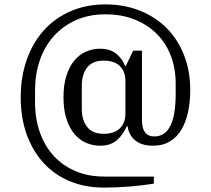

<svg xmlns="http://www.w3.org/2000/svg" viewBox="-20 -730 958 871"><path d="M452 121Q366 121 296.5 92Q227 63 177.5 9Q128 -45 101 -120.5Q74 -196 74 -289Q74 -382 101.5 -459.5Q129 -537 179 -592.5Q229 -648 300 -679Q371 -710 458 -710Q544 -710 615 -681.5Q686 -653 736.5 -602Q787 -551 815 -479.5Q843 -408 843 -322Q843 -270 833.5 -224Q824 -178 804 -143.5Q784 -109 751.5 -89Q719 -69 674 -69Q622 -69 593 -93.5Q564 -118 559 -157H555Q538 -118 509.5 -93.5Q481 -69 434 -69Q400 -69 369.5 -82.5Q339 -96 316.5 -123.5Q294 -151 281 -192Q268 -233 268 -289Q268 -344 281 -385.5Q294 -427 316.5 -454.5Q339 -482 369.5 -495.5Q400 -509 434 -509Q479 -509 507 -486.5Q535 -464 547 -431H551L584 -500H624V-185Q624 -111 680 -111Q728 -111 752.5 -158.5Q777 -206 777 -306V-350Q777 -418 755.5 -475.5Q734 -533 692.5 -575Q651 -617 592 -641Q533 -665 458 -665Q383 -665 324 -638.5Q265 -612 223.5 -565.5Q182 -519 160.5 -456Q139 -393 139 -320V-265Q139 -191 161 -129Q183 -67 224 -22.5Q265 22 323 46.5Q381 71 453 71H678V103Q628 111 571 116Q514 121 452 121ZM450 -123Q498 -123 523.5 -147.5Q549 -172 549 -216V-362Q549 -406 523.5 -430.5Q498 -455 450 -455Q400 -455 375.5 -424Q351 -393 351 -341V-237Q351 -185 375.5 -154Q400 -123 450 -123Z"/></svg>

Font: IBM Plex Serif Text
Style: Regular
Weight: 450
Designer: Mike Abbink, Paul van der Laan, Pieter van Rosmalen
Foundry: Bold Monday
Version: Version 3.001